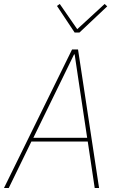

<svg xmlns="http://www.w3.org/2000/svg" viewBox="-37 -947 594 967"><path d="M440 0 405 -234H121L7 0H-17L326 -698H356L462 0ZM357 -552 339 -673H336L277 -552L131 -253H402ZM339 -783 250 -917 264 -927 352 -800 490 -927 503 -915 363 -783Z"/></svg>

Font: IBM Plex Sans Cond Thin
Style: Italic
Weight: 100
Width: 3
Italic angle: -11°
Designer: Mike Abbink, Paul van der Laan, Pieter van Rosmalen
Foundry: Bold Monday
Version: Version 1.3